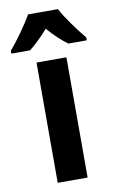

<svg xmlns="http://www.w3.org/2000/svg" viewBox="-128 -813 517 860"><g transform="rotate(-10 130.5 -383.0)"><path d="M199 -766H63C41 -726 -8 -657 -41 -619V-606H44C69 -625 99 -654 130 -689C160 -654 191 -626 218 -606H302V-619C265 -664 222 -722 199 -766ZM199 0V-547H63V0Z"/></g></svg>

Font: Noto Sans Armenian Condensed
Style: Bold
Weight: 700
Width: 3
Designer: Monotype Design Team
Foundry: Monotype Imaging Inc.
Version: Version 2.008